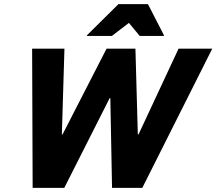

<svg xmlns="http://www.w3.org/2000/svg" viewBox="-20 -911 1049 931"><path d="M138.3 0 135.8 -675H292.5L280 -259.2H283.3L496.7 -675H636.7L648.3 -259.2H651.7L845.8 -675H1009.2L670 0H523.3L515 -435H511.7L291.7 0ZM400.8 -736.7 401.7 -740 554.2 -890.8H697.5L775 -740L774.2 -736.7H657.5L605 -800L522.5 -736.7Z"/></svg>

Font: Funnel Sans ExtraBold
Style: Italic
Weight: 800
Italic angle: -14.036°
Version: Version 1.000; Beta; Release 5; Build 24; ttfautohint (v1.8.